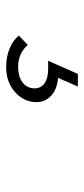

<svg xmlns="http://www.w3.org/2000/svg" viewBox="160 -200 279 640"><g transform="rotate(90 300.0 119.5)"><path d="M205 239Q171 239 143.5 228Q116 217 99 197L130 167Q159 199 203 199Q236 199 255.5 184Q275 169 275 144Q275 123 258 111Q241 99 211 99H183L227 0H269L240 66Q278 69 299.5 89Q321 109 321 138Q321 166 305.5 189Q290 212 264 225.5Q238 239 205 239Z"/></g></svg>

Font: Red Hat Mono
Style: Italic
Weight: 300
Italic angle: -12°
Monospace: yes
Designer: Pentagram, MCKL
Foundry: Pentagram, MCKL
Version: Version 1.023